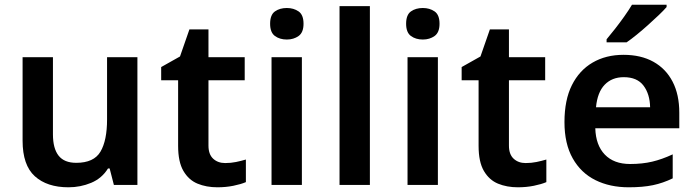

<svg xmlns="http://www.w3.org/2000/svg" viewBox="-20 -786 2953 816"><path d="M564 -543V0H464L446 -70H439Q413 -28 367.5 -9Q322 10 271 10Q180 10 128 -37Q76 -84 76 -188V-543H205V-215Q205 -155 229 -124.5Q253 -94 304 -94Q379 -94 407 -141.5Q435 -189 435 -278V-543Z M937 -93Q961 -93 983 -97.5Q1005 -102 1025 -108V-12Q1004 -3 972 3.5Q940 10 904 10Q857 10 819.5 -5.5Q782 -21 759.5 -59.5Q737 -98 737 -166V-445H665V-501L745 -546L785 -661H866V-543H1020V-445H866V-167Q866 -130 886 -111.5Q906 -93 937 -93Z M1263 -543V0H1134V-543ZM1199 -752Q1228 -752 1249 -737.5Q1270 -723 1270 -685Q1270 -648 1249 -633Q1228 -618 1199 -618Q1169 -618 1148.5 -633Q1128 -648 1128 -685Q1128 -723 1148.5 -737.5Q1169 -752 1199 -752Z M1552 0H1423V-760H1552Z M1841 -543V0H1712V-543ZM1777 -752Q1806 -752 1827 -737.5Q1848 -723 1848 -685Q1848 -648 1827 -633Q1806 -618 1777 -618Q1747 -618 1726.5 -633Q1706 -648 1706 -685Q1706 -723 1726.5 -737.5Q1747 -752 1777 -752Z M2214 -93Q2238 -93 2260 -97.5Q2282 -102 2302 -108V-12Q2281 -3 2249 3.5Q2217 10 2181 10Q2134 10 2096.5 -5.5Q2059 -21 2036.5 -59.5Q2014 -98 2014 -166V-445H1942V-501L2022 -546L2062 -661H2143V-543H2297V-445H2143V-167Q2143 -130 2163 -111.5Q2183 -93 2214 -93Z M2630 -553Q2704 -553 2757 -523.5Q2810 -494 2838.5 -439Q2867 -384 2867 -307V-241H2510Q2512 -169 2550.5 -129Q2589 -89 2658 -89Q2710 -89 2752 -99Q2794 -109 2839 -130V-28Q2798 -8 2755 1Q2712 10 2652 10Q2572 10 2510.5 -20.5Q2449 -51 2414 -113Q2379 -175 2379 -267Q2379 -361 2410.5 -424Q2442 -487 2498.5 -520Q2555 -553 2630 -553ZM2631 -458Q2581 -458 2550 -426Q2519 -394 2513 -330H2743Q2742 -386 2715 -422Q2688 -458 2631 -458ZM2813 -756Q2801 -742 2780 -722Q2759 -702 2734.5 -680Q2710 -658 2686 -638.5Q2662 -619 2643 -606H2558V-619Q2574 -638 2594 -663.5Q2614 -689 2633.5 -716.5Q2653 -744 2666 -766H2813Z"/></svg>

Font: Noto Sans Javanese SemiBold
Style: Regular
Weight: 600
Version: Version 2.004